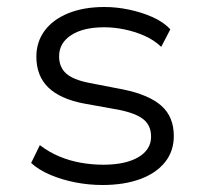

<svg xmlns="http://www.w3.org/2000/svg" viewBox="-20 -521 585 549"><path d="M273 8Q234 8 195.5 0.5Q157 -7 124 -21Q91 -35 69 -55L94 -106Q120 -86 150 -73.5Q180 -61 212 -55.5Q244 -50 275 -50Q339 -50 375.5 -71.5Q412 -93 412 -130Q412 -162 390.5 -179.5Q369 -197 320 -207L220 -225Q152 -238 118 -271Q84 -304 84 -359Q84 -401 107.5 -433Q131 -465 175 -483Q219 -501 279 -501Q313 -501 349 -493.5Q385 -486 416.5 -472Q448 -458 467 -437L441 -387Q420 -407 392.5 -419Q365 -431 335.5 -437Q306 -443 278 -443Q218 -443 183.5 -420.5Q149 -398 149 -360Q149 -329 169 -311Q189 -293 235 -284L333 -265Q406 -250 441.5 -218.5Q477 -187 477 -132Q477 -89 452 -57.5Q427 -26 381 -9Q335 8 273 8Z"/></svg>

Font: Nunito Sans 8pt Light
Style: Regular
Weight: 300
Version: Version 3.101;gftools[0.9.27]